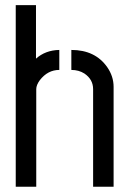

<svg xmlns="http://www.w3.org/2000/svg" viewBox="-20 -709 487 732"><path d="M40 2.9V-689.5H117.2V-485.4Q153.3 -517.6 206.1 -518.6V-442.4Q162.1 -442.4 131.8 -403.3Q118.2 -384.8 118.2 -369.1V2.9ZM252 -442.4V-518.6Q342.8 -518.6 388.7 -453.1Q413.1 -418 413.1 -377.9V2.9H335V-369.1Q335 -406.2 301.8 -428.7Q280.3 -442.4 252 -442.4Z"/></svg>

Font: Post No Bills Colombo
Style: SemiBold
Weight: 700
Designer: Kosala Senevirathne, Siva Puranthara, Lasantha Premarathna, Tharique Azeez
Foundry: Mooniak
Version: Version 1.220 ; ttfautohint (v1.5)